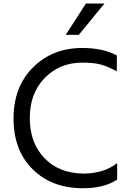

<svg xmlns="http://www.w3.org/2000/svg" viewBox="-20 -1006 713 1060"><path d="M433.6 -741.2Q546.9 -741.2 625 -700.2V-612.3Q576.2 -638.7 537.6 -649.4Q499 -660.2 433.6 -660.2Q310.5 -660.2 227.5 -576.2Q144.5 -492.2 144.5 -354Q144.5 -215.8 226.6 -131.8Q308.6 -47.9 442.4 -47.9Q552.7 -47.9 627 -105.5V-14.6Q555.7 33.2 437.5 33.2Q266.6 33.2 160.6 -71.3Q54.7 -175.8 54.7 -351.6Q54.7 -527.3 162.6 -634.3Q270.5 -741.2 433.6 -741.2ZM342.8 -813.5 454.1 -986.3H556.6L415 -813.5Z"/></svg>

Font: GenEi M Gothic v2 Regular
Style: Regular
Weight: 400
Version: Version 2.0